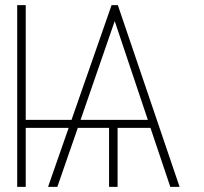

<svg xmlns="http://www.w3.org/2000/svg" viewBox="-20 -727 793 747"><path d="M80.1 -260.7H258.3L414.1 -707H438.5L678.7 0H642.6L565.4 -229.5H437.5V0H404.3V-229.5H282.7L203.1 0H167L247.1 -229.5H80.1V0H46.9V-707H80.1ZM555.2 -260.7 426.3 -645 293.5 -260.7Z"/></svg>

Font: Pretendard GOV Thin
Style: Regular
Weight: 100
Designer: Base glyphs from Inter by Rasmus Andersson; Hangeul glyphs from Noto Sans CJK(Source Han Sans) by Jang Soo-young and Kan
Foundry: Kil Hyung-jin
Version: Version 1.309